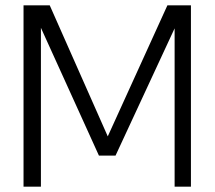

<svg xmlns="http://www.w3.org/2000/svg" viewBox="-20 -698 803 718"><path d="M68 0V-678H166L383 -188L606 -678H694V0H633V-592L412 -116H350L133 -594V0Z"/></svg>

Font: Pavanam
Style: Regular
Weight: 400
Designer: Tharique Azeez
Foundry: Tharique Azeez
Version: Version 1.86; ttfautohint (v1.3) -l 8 -r 50 -G 200 -x 14 -D 